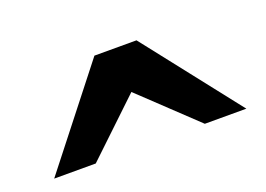

<svg xmlns="http://www.w3.org/2000/svg" viewBox="-54 -849 710 513"><g transform="rotate(-20 301.0 -593.0)"><path d="M241.2 -729H360.8L574.2 -457H456.1L300.8 -604L146 -457H27.8Z"/></g></svg>

Font: Hack
Style: Bold Italic
Weight: 700
Italic angle: -11°
Monospace: yes
Designer: Christopher Simpkins
Foundry: Christopher Simpkins
Version: Version 2.017; ttfautohint (v1.4.1) -l 4 -r 80 -G 350 -x 0 -